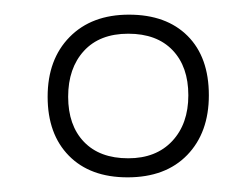

<svg xmlns="http://www.w3.org/2000/svg" viewBox="-20 -800 317 262"><path d="M154 -558Q103 -558 74 -587.5Q45 -617 45 -668Q45 -719 75 -749.5Q105 -780 156 -780Q207 -780 236 -751Q265 -722 265 -670Q265 -619 235.5 -588.5Q206 -558 154 -558ZM155 -584Q193 -584 215 -607.5Q237 -631 237 -670Q237 -709 215.5 -731.5Q194 -754 155 -754Q116 -754 94.5 -730.5Q73 -707 73 -668Q73 -629 94.5 -606.5Q116 -584 155 -584Z"/></svg>

Font: Literata 60pt ExtraLight
Style: Italic
Weight: 250
Italic angle: -2°
Designer: Latin by Veronika Burian and Jose Scaglione. Greek by Irene Vlachou. Cyrillic by Vera Evstafieva
Foundry: TypeTogether
Version: Version 3.103;gftools[0.9.29]